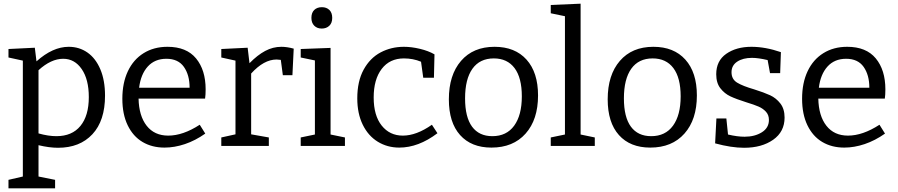

<svg xmlns="http://www.w3.org/2000/svg" viewBox="-20 -792 4873 1042"><path d="M550 -273Q550 -137 481.5 -63.5Q413 10 295 10Q248 10 189 -4V166L279 184V230H26V184L104 166V-463L26 -480V-526L169 -533L178 -459Q266 -538 353 -538Q410 -538 454.5 -507Q499 -476 524.5 -416Q550 -356 550 -273ZM462 -265Q462 -361 423.5 -417Q385 -473 323 -473Q257 -473 189 -411V-68Q242 -53 286 -53Q371 -53 416.5 -108.5Q462 -164 462 -265Z M1064 -115 1094 -67Q1040 -29 983.5 -10Q927 9 873 9Q805 9 753.5 -21.5Q702 -52 673 -112Q644 -172 644 -256Q644 -342 674 -405.5Q704 -469 759.5 -503.5Q815 -538 889 -538Q992 -538 1044 -475Q1096 -412 1096 -307Q1096 -277 1093 -257H732Q734 -163 776 -109.5Q818 -56 893 -56Q973 -56 1064 -115ZM735 -316H1009Q1009 -385 978 -429Q947 -473 883 -473Q820 -473 782 -431Q744 -389 735 -316Z M1574 -528 1567 -384H1515L1504 -467Q1488 -469 1481 -469Q1412 -469 1343 -393V-63L1439 -46V0H1181V-46L1258 -63V-463L1181 -480V-526L1324 -533L1334 -449Q1377 -493 1419 -515.5Q1461 -538 1507 -538Q1538 -538 1574 -528Z M1774 -532V-62L1852 -46V0H1612V-46L1689 -62V-464L1612 -480V-526ZM1670 -695Q1670 -723 1685.5 -738Q1701 -753 1727 -753Q1752 -753 1767.5 -738Q1783 -723 1783 -695Q1783 -667 1767 -652Q1751 -637 1726 -637Q1701 -637 1685.5 -652.5Q1670 -668 1670 -695Z M2354 -69Q2251 9 2147 9Q2082 9 2030 -23Q1978 -55 1948.5 -115.5Q1919 -176 1919 -258Q1919 -351 1953.5 -414Q1988 -477 2045.5 -507.5Q2103 -538 2172 -538Q2213 -538 2259 -527Q2305 -516 2338 -497L2335 -370H2277L2265 -457Q2222 -475 2172 -475Q2095 -475 2051.5 -418Q2008 -361 2008 -263Q2008 -165 2051.5 -110.5Q2095 -56 2166 -56Q2240 -56 2324 -115Z M2900 -274Q2900 -143 2832.5 -67Q2765 9 2647 9Q2538 9 2477 -59Q2416 -127 2416 -253Q2416 -385 2482 -461.5Q2548 -538 2664 -538Q2775 -538 2837.5 -468.5Q2900 -399 2900 -274ZM2504 -258Q2504 -156 2542 -104.5Q2580 -53 2652 -53Q2729 -53 2770.5 -110Q2812 -167 2812 -269Q2812 -370 2772.5 -422.5Q2733 -475 2660 -475Q2584 -475 2544 -419Q2504 -363 2504 -258Z M3131 -772V-62L3208 -46V0H2969V-46L3046 -62V-704L2969 -720V-765Z M3762 -274Q3762 -143 3694.5 -67Q3627 9 3509 9Q3400 9 3339 -59Q3278 -127 3278 -253Q3278 -385 3344 -461.5Q3410 -538 3526 -538Q3637 -538 3699.5 -468.5Q3762 -399 3762 -274ZM3366 -258Q3366 -156 3404 -104.5Q3442 -53 3514 -53Q3591 -53 3632.5 -110Q3674 -167 3674 -269Q3674 -370 3634.5 -422.5Q3595 -475 3522 -475Q3446 -475 3406 -419Q3366 -363 3366 -258Z M4073 -307Q4127 -290 4159.5 -275Q4192 -260 4215 -230.5Q4238 -201 4238 -154Q4238 -77 4176 -33.5Q4114 10 4018 10Q3949 10 3861 -14L3868 -149H3922L3931 -62Q3981 -50 4021 -50Q4076 -50 4114.5 -74Q4153 -98 4153 -141Q4153 -168 4137 -185.5Q4121 -203 4097 -213.5Q4073 -224 4030 -237Q3976 -254 3944 -269Q3912 -284 3889.5 -313Q3867 -342 3867 -389Q3867 -462 3921.5 -500Q3976 -538 4058 -538Q4134 -538 4218 -509L4214 -395H4159L4146 -466Q4095 -478 4061 -478Q4012 -478 3981 -457.5Q3950 -437 3950 -400Q3950 -362 3980.5 -343.5Q4011 -325 4073 -307Z M4753 -115 4783 -67Q4729 -29 4672.5 -10Q4616 9 4562 9Q4494 9 4442.5 -21.5Q4391 -52 4362 -112Q4333 -172 4333 -256Q4333 -342 4363 -405.5Q4393 -469 4448.5 -503.5Q4504 -538 4578 -538Q4681 -538 4733 -475Q4785 -412 4785 -307Q4785 -277 4782 -257H4421Q4423 -163 4465 -109.5Q4507 -56 4582 -56Q4662 -56 4753 -115ZM4424 -316H4698Q4698 -385 4667 -429Q4636 -473 4572 -473Q4509 -473 4471 -431Q4433 -389 4424 -316Z"/></svg>

Font: Bitter Pro
Style: Regular
Weight: 400
Designer: Sol Matas, and Bitter project Authors
Foundry: Sol Matas
Version: Version 1.010